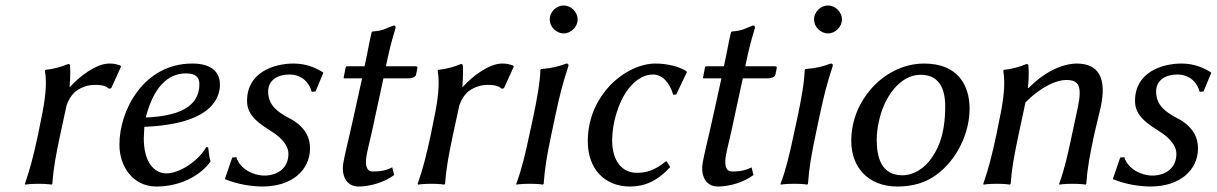

<svg xmlns="http://www.w3.org/2000/svg" viewBox="-20 -671 4442 701"><path d="M234 -354C238 -396 236 -427 236 -427C236 -437 234 -437 228 -437C204 -427 177 -419 146 -416L144 -413C152 -367 146 -310 130 -235L119 -180C103 -105 90 -54 71 0L72 3C72 3 90 0 121 0C152 0 168 3 168 3L171 0C175 -57 184 -104 200 -180L223 -286C229 -305 241 -325 257 -338C281 -356 308 -361 323 -361C342 -361 363 -361 378 -347L386 -349L422 -428L419 -432C403 -437 397 -439 379 -439C332 -439 271 -393 236 -354Z M507 -208C765 -218 783 -324 783 -362C783 -405 756 -439 682 -439C505 -439 416 -269 416 -143C416 -61 467 10 551 10C635 10 710 -27 749 -82C744 -93 742 -120 740 -133L733 -134C705 -84 636 -38 588 -38C544 -38 505 -77 505 -166C505 -175 507 -200 507 -208ZM708 -364C708 -279 629 -247 512 -242C547 -377 611 -403 659 -403C693 -403 708 -390 708 -364Z M828 -96 801 -17C850 3 902 10 938 10C1046 10 1112 -50 1112 -130C1112 -167 1095 -209 1037 -239C993 -262 959 -287 959 -337C959 -380 996 -399 1037 -399C1086 -399 1111 -364 1118 -336L1132 -337L1160 -404L1159 -407C1135 -422 1100 -439 1052 -439C977 -439 882 -405 882 -303C882 -288 885 -275 890 -265C904 -235 937 -213 967 -194C1003 -172 1033 -143 1033 -109C1033 -53 988 -30 945 -30C905 -30 856 -54 843 -97Z M1311 -429H1246C1244 -429 1243 -428 1242 -425L1235 -389C1234 -386 1235 -385 1238 -385H1302L1268 -231C1255 -171 1239 -109 1234 -79C1225 -32 1243 10 1289 10C1331 10 1383 -5 1419 -32L1412 -60C1383 -45 1358 -45 1341 -45C1341 -45 1340 -45 1340 -45C1317 -45 1311 -71 1320 -112C1326 -142 1337 -182 1349 -242L1380 -385H1472C1482 -385 1497 -389 1499 -398L1504 -423C1505 -427 1502 -429 1497 -429H1389C1405 -504 1407 -510 1424 -568C1425 -575 1423 -578 1417 -578C1390 -568 1381 -559 1340 -556L1337 -553C1327 -514 1324 -487 1311 -429Z M1668 -354C1672 -396 1670 -427 1670 -427C1670 -437 1668 -437 1662 -437C1638 -427 1611 -419 1580 -416L1578 -413C1586 -367 1580 -310 1564 -235L1553 -180C1537 -105 1524 -54 1505 0L1506 3C1506 3 1524 0 1555 0C1586 0 1602 3 1602 3L1605 0C1609 -57 1618 -104 1634 -180L1657 -286C1663 -305 1675 -325 1691 -338C1715 -356 1742 -361 1757 -361C1776 -361 1797 -361 1812 -347L1820 -349L1856 -428L1853 -432C1837 -437 1831 -439 1813 -439C1766 -439 1705 -393 1670 -354Z M1925 -235 1913 -180C1897 -105 1885 -54 1865 0V3C1865 3 1880 0 1915 0C1949 0 1962 3 1962 3L1965 0C1969 -57 1977 -104 1993 -180L2008 -251C2024 -326 2035 -368 2055 -429C2057 -436 2054 -439 2048 -439C2021 -429 1997 -422 1956 -419L1953 -416C1952 -373 1941 -310 1925 -235ZM1987 -600C1987 -573 2011 -549 2038 -549C2065 -549 2089 -573 2089 -600C2089 -627 2065 -651 2038 -651C2011 -651 1987 -627 1987 -600Z M2363 -399C2398 -399 2424 -371 2438 -325L2449 -326L2488 -408L2486 -411C2462 -427 2418 -439 2373 -439C2319 -439 2257 -410 2208 -360C2163 -312 2126 -244 2126 -155C2126 -53 2189 10 2280 10C2334 10 2380 -10 2427 -61L2414 -82H2411C2370 -48 2338 -40 2305 -40C2252 -40 2215 -82 2215 -159C2215 -225 2239 -293 2264 -332C2292 -375 2328 -399 2363 -399Z M2623 -429H2558C2556 -429 2555 -428 2554 -425L2547 -389C2546 -386 2547 -385 2550 -385H2614L2580 -231C2567 -171 2551 -109 2546 -79C2537 -32 2555 10 2601 10C2643 10 2695 -5 2731 -32L2724 -60C2695 -45 2670 -45 2653 -45C2653 -45 2652 -45 2652 -45C2629 -45 2623 -71 2632 -112C2638 -142 2649 -182 2661 -242L2692 -385H2784C2794 -385 2809 -389 2811 -398L2816 -423C2817 -427 2814 -429 2809 -429H2701C2717 -504 2719 -510 2736 -568C2737 -575 2735 -578 2729 -578C2702 -568 2693 -559 2652 -556L2649 -553C2639 -514 2636 -487 2623 -429Z M2890 -235 2878 -180C2862 -105 2850 -54 2830 0V3C2830 3 2845 0 2880 0C2914 0 2927 3 2927 3L2930 0C2934 -57 2942 -104 2958 -180L2973 -251C2989 -326 3000 -368 3020 -429C3022 -436 3019 -439 3013 -439C2986 -429 2962 -422 2921 -419L2918 -416C2917 -373 2906 -310 2890 -235ZM2952 -600C2952 -573 2976 -549 3003 -549C3030 -549 3054 -573 3054 -600C3054 -627 3030 -651 3003 -651C2976 -651 2952 -627 2952 -600Z M3160 -346C3121 -301 3088 -237 3088 -156C3088 -66 3144 10 3257 10C3312 10 3360 -4 3399 -33C3473 -87 3520 -184 3520 -274C3520 -360 3477 -439 3354 -439C3275 -439 3206 -399 3160 -346ZM3341 -398C3402 -398 3431 -357 3431 -283C3431 -176 3403 -121 3373 -83C3341 -44 3303 -31 3275 -31C3198 -31 3181 -96 3181 -160C3181 -184 3184 -207 3189 -228C3207 -315 3265 -398 3341 -398Z M3975 -180C3982 -212 3992 -249 3999 -281C4021 -385 3992 -439 3911 -439C3877 -439 3808 -424 3735 -349L3733 -352C3738 -395 3735 -427 3735 -427C3735 -437 3733 -437 3727 -437C3703 -427 3676 -419 3645 -416L3643 -413C3651 -367 3645 -310 3629 -235L3618 -180C3602 -105 3589 -54 3570 0L3571 3C3571 3 3589 0 3620 0C3651 0 3667 3 3667 3L3670 0C3674 -57 3683 -104 3699 -180L3724 -297C3783 -357 3840 -379 3872 -379C3918 -379 3932 -359 3915 -278L3894 -180C3878 -105 3867 -54 3847 0V3C3847 3 3865 0 3896 0C3926 0 3944 3 3944 3L3946 0C3950 -57 3959 -104 3975 -180Z M4070 -96 4043 -17C4092 3 4144 10 4180 10C4288 10 4354 -50 4354 -130C4354 -167 4337 -209 4279 -239C4235 -262 4201 -287 4201 -337C4201 -380 4238 -399 4279 -399C4328 -399 4353 -364 4360 -336L4374 -337L4402 -404L4401 -407C4377 -422 4342 -439 4294 -439C4219 -439 4124 -405 4124 -303C4124 -288 4127 -275 4132 -265C4146 -235 4179 -213 4209 -194C4245 -172 4275 -143 4275 -109C4275 -53 4230 -30 4187 -30C4147 -30 4098 -54 4085 -97Z"/></svg>

Font: Libertinus Sans
Style: Italic
Weight: 400
Italic angle: -12°
Designer: Philipp H. Poll, Khaled Hosny
Foundry: Caleb Maclennan
Version: Version 7.050;RELEASE